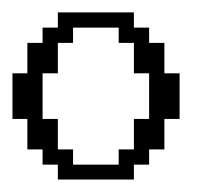

<svg xmlns="http://www.w3.org/2000/svg" viewBox="-20 -288 330 308"><path d="M170.4 -23.9V-48.3H194.8V-97.2H219.2V-170.4H194.8V-219.2H170.4V-243.7H97.2V-219.2H72.8V-170.4H48.3V-97.2H72.8V-48.3H97.2V-23.9ZM72.8 0V-23.9H48.3V-48.3H23.9V-97.2H0V-170.4H23.9V-219.2H48.3V-243.7H72.8V-268.1H194.8V-243.7H219.2V-219.2H243.7V-170.4H268.1V-97.2H243.7V-48.3H219.2V-23.9H194.8V0Z"/></svg>

Font: FS Mondwest Regular
Style: Regular
Weight: 400
Designer: NZWStudios2024
Foundry: https://fontstruct.com
Version: Version 1.0